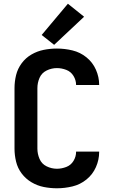

<svg xmlns="http://www.w3.org/2000/svg" viewBox="-20 -1004 616 1032"><path d="M286 8Q328 8 369.5 -2Q411 -12 444.5 -39Q478 -66 495.5 -105.5Q513 -145 513 -187V-189H389V-188Q389 -162 375 -139Q361 -116 336 -106.5Q311 -97 286 -97Q257 -97 230.5 -110Q204 -123 192.5 -150Q181 -177 181 -205V-530Q181 -559 192.5 -585.5Q204 -612 230.5 -625Q257 -638 286 -638Q311 -638 336 -628.5Q361 -619 375 -596Q389 -573 389 -547H513V-548Q513 -590 495.5 -629.5Q478 -669 444.5 -696Q411 -723 369.5 -733Q328 -743 286 -743Q250 -743 215 -736Q180 -729 149 -711Q118 -693 96.5 -664Q75 -635 66.5 -600.5Q58 -566 58 -530V-205Q58 -170 66.5 -135Q75 -100 96.5 -71.5Q118 -43 149 -24.5Q180 -6 215 1Q250 8 286 8ZM271 -763 432 -914 345 -984 204 -816Z"/></svg>

Font: Iosevka Sparkle
Style: Bold
Weight: 700
Designer: Belleve Invis
Foundry: Belleve Invis
Version: Version 4.5.0; ttfautohint (v1.8.3)